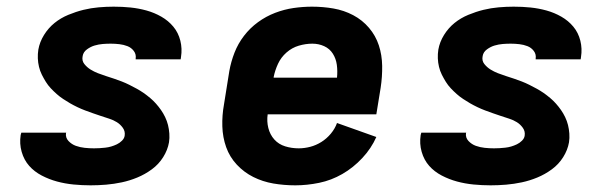

<svg xmlns="http://www.w3.org/2000/svg" viewBox="-20 -548 1840 576"><path d="M252 8Q226 8 200.5 5.5Q175 3 151 -3.5Q127 -10 105 -21.5Q83 -33 67.5 -50.5Q52 -68 45 -92.5Q38 -117 42 -143L44 -150H179L178 -149Q176 -135 185.5 -125Q195 -115 207.5 -110.5Q220 -106 234 -104.5Q248 -103 262 -103Q270 -103 278.5 -103.5Q287 -104 296 -105Q305 -106 313.5 -108.5Q322 -111 330.5 -115Q339 -119 346 -126Q353 -133 354 -141Q356 -154 348.5 -164.5Q341 -175 330.5 -181.5Q320 -188 307.5 -192Q295 -196 283 -200Q271 -204 259.5 -208Q248 -212 236 -216.5Q224 -221 212.5 -226.5Q201 -232 190.5 -238Q180 -244 169.5 -251Q159 -258 150 -266Q141 -274 132.5 -283Q124 -292 117.5 -302.5Q111 -313 105.5 -324Q100 -335 97 -347.5Q94 -360 93.5 -373Q93 -386 95 -399Q99 -422 112 -443Q125 -464 143.5 -479Q162 -494 185 -503.5Q208 -513 230.5 -518.5Q253 -524 276 -526Q299 -528 321 -528Q347 -528 371.5 -525.5Q396 -523 419.5 -516.5Q443 -510 464 -498Q485 -486 500 -468Q515 -450 521 -426Q527 -402 523 -377L522 -370H387V-372Q389 -385 381.5 -395Q374 -405 362.5 -409.5Q351 -414 338 -415.5Q325 -417 312 -417Q300 -417 288 -416Q276 -415 264 -411.5Q252 -408 241 -400Q230 -392 228 -380Q225 -366 233 -356Q241 -346 251.5 -339.5Q262 -333 273.5 -328.5Q285 -324 297.5 -320Q310 -316 322 -312Q334 -308 345.5 -303.5Q357 -299 368 -293.5Q379 -288 390 -282Q401 -276 411 -269Q421 -262 430.5 -254Q440 -246 448 -237Q456 -228 463 -218Q470 -208 475.5 -196.5Q481 -185 484 -173Q487 -161 488 -147.5Q489 -134 487 -121Q483 -98 469.5 -76.5Q456 -55 435.5 -40Q415 -25 392 -15.5Q369 -6 345.5 -1Q322 4 298.5 6Q275 8 252 8Z M866 8Q832 8 800 2.5Q768 -3 740 -17Q712 -31 690.5 -54Q669 -77 658.5 -106.5Q648 -136 647 -169Q646 -202 652 -235L668 -335Q673 -363 683.5 -390Q694 -417 712 -440.5Q730 -464 754 -481.5Q778 -499 805.5 -509.5Q833 -520 861 -524Q889 -528 916 -528Q949 -528 980.5 -522.5Q1012 -517 1039.5 -502.5Q1067 -488 1087 -464.5Q1107 -441 1116.5 -412Q1126 -383 1126.5 -350.5Q1127 -318 1122 -285L1109 -205H783Q780 -184 785 -164Q790 -144 803 -129.5Q816 -115 835.5 -109Q855 -103 876 -103Q893 -103 910.5 -107.5Q928 -112 944 -122Q960 -132 972.5 -147Q985 -162 991 -179L1109 -137Q1094 -103 1067 -74Q1040 -45 1007 -26Q974 -7 937.5 0.5Q901 8 866 8ZM991 -315Q993 -335 990.5 -353.5Q988 -372 978.5 -387Q969 -402 952.5 -409.5Q936 -417 917 -417Q897 -417 876.5 -411Q856 -405 839.5 -390.5Q823 -376 814 -356.5Q805 -337 801 -317V-315Z M1452 8Q1426 8 1400.5 5.5Q1375 3 1351 -3.5Q1327 -10 1305 -21.5Q1283 -33 1267.5 -50.5Q1252 -68 1245 -92.5Q1238 -117 1242 -143L1244 -150H1379L1378 -149Q1376 -135 1385.5 -125Q1395 -115 1407.5 -110.5Q1420 -106 1434 -104.5Q1448 -103 1462 -103Q1470 -103 1478.5 -103.5Q1487 -104 1496 -105Q1505 -106 1513.5 -108.5Q1522 -111 1530.5 -115Q1539 -119 1546 -126Q1553 -133 1554 -141Q1556 -154 1548.5 -164.5Q1541 -175 1530.5 -181.5Q1520 -188 1507.5 -192Q1495 -196 1483 -200Q1471 -204 1459.5 -208Q1448 -212 1436 -216.5Q1424 -221 1412.5 -226.5Q1401 -232 1390.5 -238Q1380 -244 1369.5 -251Q1359 -258 1350 -266Q1341 -274 1332.5 -283Q1324 -292 1317.5 -302.5Q1311 -313 1305.5 -324Q1300 -335 1297 -347.5Q1294 -360 1293.5 -373Q1293 -386 1295 -399Q1299 -422 1312 -443Q1325 -464 1343.5 -479Q1362 -494 1385 -503.5Q1408 -513 1430.5 -518.5Q1453 -524 1476 -526Q1499 -528 1521 -528Q1547 -528 1571.5 -525.5Q1596 -523 1619.5 -516.5Q1643 -510 1664 -498Q1685 -486 1700 -468Q1715 -450 1721 -426Q1727 -402 1723 -377L1722 -370H1587V-372Q1589 -385 1581.5 -395Q1574 -405 1562.5 -409.5Q1551 -414 1538 -415.5Q1525 -417 1512 -417Q1500 -417 1488 -416Q1476 -415 1464 -411.5Q1452 -408 1441 -400Q1430 -392 1428 -380Q1425 -366 1433 -356Q1441 -346 1451.5 -339.5Q1462 -333 1473.5 -328.5Q1485 -324 1497.5 -320Q1510 -316 1522 -312Q1534 -308 1545.5 -303.5Q1557 -299 1568 -293.5Q1579 -288 1590 -282Q1601 -276 1611 -269Q1621 -262 1630.5 -254Q1640 -246 1648 -237Q1656 -228 1663 -218Q1670 -208 1675.5 -196.5Q1681 -185 1684 -173Q1687 -161 1688 -147.5Q1689 -134 1687 -121Q1683 -98 1669.5 -76.5Q1656 -55 1635.5 -40Q1615 -25 1592 -15.5Q1569 -6 1545.5 -1Q1522 4 1498.5 6Q1475 8 1452 8Z"/></svg>

Font: Iosevka Aile Heavy
Style: Italic
Weight: 900
Italic angle: -9°
Designer: Belleve Invis
Foundry: Belleve Invis
Version: Version 31.1.0; ttfautohint (v1.8.4)